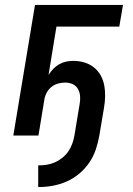

<svg xmlns="http://www.w3.org/2000/svg" viewBox="-20 -550 540 779"><path d="M135 209V121Q152 121 169 118.5Q186 116 202 109Q218 102 232.5 90.5Q247 79 257 64.5Q267 50 273 33.5Q279 17 282 0Q287 -32 292.5 -64Q298 -96 303 -127Q306 -143 305 -159Q304 -175 296.5 -188.5Q289 -202 275 -208.5Q261 -215 245 -215Q230 -215 215.5 -211Q201 -207 189 -197.5Q177 -188 169.5 -174Q162 -160 160 -146L136 0H34L122 -530H479L464 -442H209L177 -246Q185 -259 196 -270.5Q207 -282 220.5 -289.5Q234 -297 248.5 -300Q263 -303 278 -303Q301 -303 322.5 -296.5Q344 -290 361 -276.5Q378 -263 388.5 -244Q399 -225 403 -203.5Q407 -182 406.5 -159Q406 -136 402 -113L383 0Q378 29 368.5 57Q359 85 342 110Q325 135 301 155Q277 175 249 187Q221 199 192.5 204Q164 209 135 209Z"/></svg>

Font: Iosevka Curly Semibold Oblique
Style: Regular
Weight: 600
Italic angle: -9°
Monospace: yes
Designer: Belleve Invis
Foundry: Belleve Invis
Version: Version 11.1.0; ttfautohint (v1.8.3)